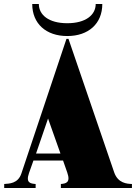

<svg xmlns="http://www.w3.org/2000/svg" viewBox="-20 -939 680 959"><path d="M1 -20V0H158V-20C134 -22 107 -24 125 -75L147 -137H295L316 -77C334 -26 308 -22 284 -20V0H639V-20C615 -21 569 -23 550 -79L322 -745H312L87 -73C70 -21 25 -22 1 -20ZM160 -172 220 -347 282 -172ZM174 -919H141C141 -821 210 -759 316 -759C422 -759 491 -821 491 -919H458C458 -865 409 -823 316 -823C223 -823 174 -865 174 -919Z"/></svg>

Font: Sprat Condensed Black
Style: Regular
Weight: 900
Designer: Ethan Nakache
Foundry: Collletttivo
Version: Version 2.000;Glyphs 3.2 (3217)